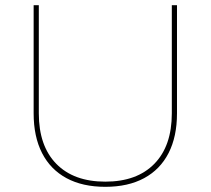

<svg xmlns="http://www.w3.org/2000/svg" viewBox="-20 -719 814 742"><path d="M130 -281Q130 -155 197.5 -86Q265 -17 387 -17Q509 -17 576.5 -86Q644 -155 644 -281V-699H664V-281Q664 -191 631.5 -127.5Q599 -64 537 -30.5Q475 3 387 3Q299 3 237 -30.5Q175 -64 142.5 -127.5Q110 -191 110 -281V-699H130Z"/></svg>

Font: Alexandria Thin
Style: Regular
Weight: 250
Designer: Mohamed Gaber
Foundry: Kief Type Foundry
Version: Version 5.100